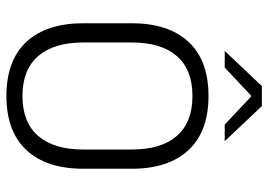

<svg xmlns="http://www.w3.org/2000/svg" viewBox="-144 -720 876 628"><g transform="rotate(90 294.0 -406.0)"><path d="M294 11Q177.5 11 116.8 -54.5Q56 -120 56 -241.5V-398Q56 -519 116.8 -584.5Q177.5 -650 294 -650Q410 -650 471 -584.5Q532 -519 532 -398V-241.5Q532 -120 471 -54.5Q410 11 294 11ZM294 -41.5Q380.5 -41.5 424.8 -93.2Q469 -145 469 -239.5V-400Q469 -495 424.8 -546.2Q380.5 -597.5 294 -597.5Q207.5 -597.5 163.2 -546.2Q119 -495 119 -400V-239.5Q119 -145 163.2 -93.2Q207.5 -41.5 294 -41.5ZM261.5 -824.5H327L441 -704V-703H387.5L296 -789H292.5L201 -703H147.5V-704Z"/></g></svg>

Font: Anek Gujarati Light
Style: Regular
Weight: 300
Designer: Mrunmayee Ghaisas (Gujarati), Yesha Goshar (Latin)
Foundry: Ek Type
Version: Version 1.003